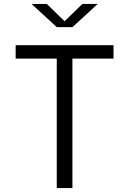

<svg xmlns="http://www.w3.org/2000/svg" viewBox="-20 -961 660 981"><path d="M350 0V-661.5H560V-730H60V-661.5H270V0ZM141 -941H219L310 -852.5L401 -941H479.5L350.5 -822.5H270Z"/></svg>

Font: Monaspace Neon Light
Style: Regular
Weight: 300
Designer: Riley Cran & the Lettermatic Team
Foundry: Lettermatic
Version: Version 1.200 (Monaspace Neon)